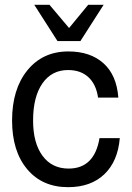

<svg xmlns="http://www.w3.org/2000/svg" viewBox="-20 -752 546 795"><path d="M470 -348H386Q378 -403 346 -432.5Q314 -462 262 -462Q194 -462 155.5 -406.5Q117 -351 117 -253Q117 -160 156 -107Q195 -54 264 -54Q371 -54 392 -180H476Q468 -84 412 -30.5Q356 23 262 23Q155 23 92.5 -51.5Q30 -126 30 -253Q30 -383 93.5 -461Q157 -539 263 -539Q354 -539 408.5 -490Q463 -441 470 -348ZM313 -582H218L122 -732H185L266 -636L345 -732H409Z"/></svg>

Font: ColatingCofangSans
Style: Regular
Weight: 400
Foundry: GNU
Version: Version 412.227;June 27, 2022;FontCreator 11.0.0.2412 32-bit